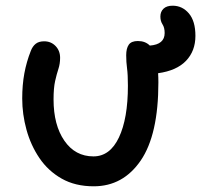

<svg xmlns="http://www.w3.org/2000/svg" viewBox="-20 -644 710 674"><path d="M309 10Q244 10 196.5 -17Q149 -44 118.5 -89Q88 -134 73 -188.5Q58 -243 58 -298Q58 -346 65.5 -386.5Q73 -427 88 -465Q94 -481 105 -490Q116 -499 135 -499Q159 -499 175 -482.5Q191 -466 191 -441Q191 -420 185 -402Q179 -384 173.5 -359.5Q168 -335 168 -295Q168 -205 206 -150Q244 -95 308 -95Q366 -95 397.5 -161.5Q429 -228 429 -343Q429 -382 426 -404Q423 -426 423 -450Q423 -474 432 -487Q441 -500 464 -500Q490 -500 506 -484Q558 -488 558 -528Q558 -547 550.5 -558.5Q543 -570 543 -586Q543 -603 554 -613.5Q565 -624 586 -624Q620 -624 643 -597Q666 -570 666 -518Q666 -465 633 -430.5Q600 -396 535 -387Q536 -372 536 -355Q536 -171 474 -80.5Q412 10 309 10Z"/></svg>

Font: Shantell Sans Normal
Style: Regular
Weight: 500
Designer: Stephen Nixon, Anya Danilova, Shantell Martin
Foundry: Arrow Type
Version: Version 1.009;[a7da0bfa3]